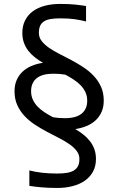

<svg xmlns="http://www.w3.org/2000/svg" viewBox="-20 -745 600 974"><path d="M270.5 208.5Q225.1 208.5 188 205.1Q150.9 201.7 128.9 197.8V119.6Q157.7 127 192.1 131.1Q226.6 135.3 270.5 135.3Q298.3 135.3 319.3 131.8Q340.3 128.4 354.5 119.9Q368.7 111.3 375.7 97.2Q382.8 83 382.8 61.5Q382.8 38.6 368.7 20.3Q354.5 2 331.3 -14.2Q308.1 -30.3 278.6 -45.2Q249 -60.1 218.3 -76.4Q187.5 -92.8 158 -112.1Q128.4 -131.3 105.2 -155.8Q82 -180.2 67.9 -211.2Q53.7 -242.2 53.7 -282.2Q53.7 -313 64 -337.4Q74.2 -361.8 92.8 -379.9Q111.3 -397.9 137.9 -409.7Q164.6 -421.4 197.8 -426.3Q175.8 -439.5 156.7 -454.3Q137.7 -469.2 123.5 -487.5Q109.4 -505.9 101.3 -528.3Q93.3 -550.8 93.3 -578.1Q93.3 -613.8 107.2 -641.4Q121.1 -668.9 146.2 -687.5Q171.4 -706.1 206.8 -715.6Q242.2 -725.1 284.7 -725.1Q330.1 -725.1 362.3 -721.7Q394.5 -718.3 416.5 -714.4V-636.2Q402.3 -639.6 388.2 -642.6Q374 -645.5 358.2 -647.7Q342.3 -649.9 324.5 -650.9Q306.6 -651.9 284.7 -651.9Q256.8 -651.9 236.6 -648.4Q216.3 -645 203.1 -636.5Q189.9 -627.9 183.6 -613.8Q177.2 -599.6 177.2 -578.1Q177.2 -555.2 191.4 -536.9Q205.6 -518.6 228.8 -502.4Q252 -486.3 281.5 -471.4Q311 -456.5 341.8 -440.2Q372.6 -423.8 402.1 -404.5Q431.6 -385.3 454.8 -360.8Q478 -336.4 492.2 -305.4Q506.3 -274.4 506.3 -234.4Q506.3 -203.6 496.1 -179.2Q485.8 -154.8 467 -136.5Q448.2 -118.2 421.6 -106.7Q395 -95.2 362.3 -90.3Q384.3 -77.1 403.3 -62Q422.4 -46.9 436.5 -28.6Q450.7 -10.3 458.7 12Q466.8 34.2 466.8 61.5Q466.8 97.7 452.1 125Q437.5 152.3 411.4 170.9Q385.3 189.5 349.1 199Q313 208.5 270.5 208.5ZM422.4 -234.4Q422.4 -257.8 413.6 -276.9Q404.8 -295.9 389.9 -311.5Q375 -327.1 354.7 -340.6Q334.5 -354 311.5 -366.2Q297.4 -368.7 282.5 -369.9Q267.6 -371.1 250.5 -371.1Q194.3 -371.1 166 -348.1Q137.7 -325.2 137.7 -282.2Q137.7 -258.8 146.5 -239.7Q155.3 -220.7 170.2 -204.8Q185.1 -189 205.3 -175.8Q225.6 -162.6 248.5 -150.4Q262.2 -147.9 277.3 -146.7Q292.5 -145.5 309.6 -145.5Q365.7 -145.5 394 -168.5Q422.4 -191.4 422.4 -234.4Z"/></svg>

Font: Arian AMU
Style: Regular
Weight: 400
Designer: Ruben Hakobyan (Tarumian)
Foundry: Ruben Hakobyan (Tarumian)
Version: Version 4.003